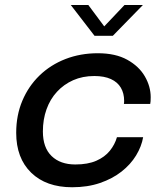

<svg xmlns="http://www.w3.org/2000/svg" viewBox="-20 -758 672 788"><path d="M276 10.5Q169.5 10.5 108 -49.2Q46.5 -109 46.5 -213Q46.5 -285 71.8 -344.8Q97 -404.5 142.2 -448.2Q187.5 -492 248.8 -515.8Q310 -539.5 381.5 -539.5Q454 -539.5 502.2 -512.8Q550.5 -486 574.5 -444.5Q598.5 -403 598.5 -359Q598.5 -349.5 598 -342.5Q597.5 -335.5 596.5 -331.5H488.5Q489 -334 489.2 -337Q489.5 -340 489.5 -344Q489.5 -375 476 -398Q462.5 -421 435.2 -433.5Q408 -446 367 -446Q319 -446 280.2 -428.8Q241.5 -411.5 213.5 -381Q185.5 -350.5 170.8 -309Q156 -267.5 156 -218.5Q156 -152 191.8 -117.5Q227.5 -83 289 -83Q340.5 -83 375.2 -98.2Q410 -113.5 430.8 -139.2Q451.5 -165 460 -195H567.5Q561 -157 538.5 -120Q516 -83 478.8 -53.8Q441.5 -24.5 390.5 -7Q339.5 10.5 276 10.5ZM270.5 -737.5H342.5L421 -632H391L491 -737.5H566.5L443 -611H368Z"/></svg>

Font: Epilogue Medium
Style: Italic
Weight: 500
Italic angle: -12°
Designer: Tyler Finck
Foundry: Etcetera Type Co
Version: Version 2.112